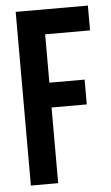

<svg xmlns="http://www.w3.org/2000/svg" viewBox="-52 -735 447 771"><g transform="rotate(-5 172.0 -350.0)"><path d="M41 -700H332V-600H151V-405H293V-305H151V0H41Z"/></g></svg>

Font: kids-team
Style: team
Weight: 400
Designer: Ryoichi Tsunekawa, Thomas Gollenia, Laura Emeder
Foundry: Ryoichi Tsunekawa, Thomas Gollenia, Laura Emeder
Version: Version 2.000